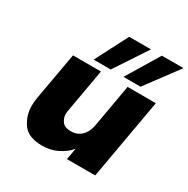

<svg xmlns="http://www.w3.org/2000/svg" viewBox="-184 -992 1136 1160"><g transform="rotate(30 384.0 -411.5)"><path d="M391 -601H272L389 -828H541ZM599 -601H480L617 -828H768ZM729 -561 630 0H433L447 -80Q415 -42 367 -18.5Q319 5 262 5Q164 5 125.5 -50Q87 -105 87 -173Q87 -202 93 -235L151 -561H346L293 -260Q290 -246 290 -233Q290 -204 308 -180.5Q326 -157 368 -157Q411 -157 440.5 -184.5Q470 -212 479 -260L532 -561Z"/></g></svg>

Font: Fz Poppins ExtBd
Style: Italic
Weight: 800
Italic angle: -10°
Designer: Ninad Kale (Devanagari), Jonny Pinhorn (Latin)
Foundry: Indian Type Foundry
Version: Vit hóa bi Vntype.Com & FontZin.Com